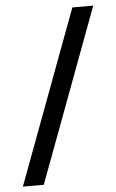

<svg xmlns="http://www.w3.org/2000/svg" viewBox="-52 -751 476 787"><g transform="rotate(-5 186.0 -357.0)"><path d="M362 -714 96 0H10L276 -714Z"/></g></svg>

Font: Noto Sans Meroitic
Style: Regular
Weight: 400
Designer: Monotype Design Team
Foundry: Monotype Imaging Inc.
Version: Version 2.002; ttfautohint (v1.8.4.7-5d5b)